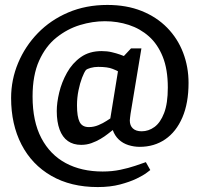

<svg xmlns="http://www.w3.org/2000/svg" viewBox="-20 -649 802 778"><path d="M376 109Q267 109 188 63.5Q109 18 67 -63.5Q25 -145 25 -252Q25 -326 53.5 -394Q82 -462 133.5 -515Q185 -568 256.5 -598.5Q328 -629 415 -629Q493 -629 554 -604.5Q615 -580 657.5 -536.5Q700 -493 722 -435.5Q744 -378 744 -313Q744 -231 719 -173Q694 -115 649.5 -84.5Q605 -54 546 -54Q523 -54 500.5 -61Q478 -68 461.5 -83.5Q445 -99 437 -122Q429 -116 416.5 -106Q404 -96 387 -86Q370 -76 350.5 -69Q331 -62 309 -62Q277 -62 255 -77.5Q233 -93 221.5 -124Q210 -155 210 -199Q210 -233 220 -274.5Q230 -316 251.5 -354.5Q273 -393 307.5 -417.5Q342 -442 392 -442Q414 -442 433 -437.5Q452 -433 466 -428Q480 -423 482 -422L511 -453H553L509 -188Q508 -180 507 -172Q506 -164 506 -161Q506 -140 518.5 -128.5Q531 -117 554 -117Q582 -117 606 -134.5Q630 -152 645 -191Q660 -230 660 -294Q660 -368 639.5 -419Q619 -470 583.5 -501.5Q548 -533 502 -548Q456 -563 405 -563Q355 -563 304 -547.5Q253 -532 209 -497Q165 -462 138.5 -403Q112 -344 112 -258Q112 -157 147.5 -89.5Q183 -22 246.5 12Q310 46 396 46Q434 46 467.5 39Q501 32 527.5 23Q554 14 571 8L589 40Q589 40 574.5 51Q560 62 533 75Q506 88 466.5 98.5Q427 109 376 109ZM340 -134Q360 -134 379 -142Q398 -150 411.5 -159Q425 -168 427 -169L458 -360Q456 -362 436 -370Q416 -378 378 -378Q362 -378 347.5 -374Q333 -370 328 -365Q321 -356 312.5 -334Q304 -312 298 -282.5Q292 -253 292 -222Q292 -176 302.5 -155Q313 -134 340 -134Z"/></svg>

Font: Faustina Medium
Style: Regular
Weight: 500
Designer: Alfonso Garcia
Foundry: http://www.omnibus-type.com
Version: Version 1.200